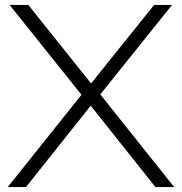

<svg xmlns="http://www.w3.org/2000/svg" viewBox="-20 -760 740 780"><path d="M387.5 -376.5 687.5 0H611.5L348.5 -330.5L85.5 0H11.5L311 -375L19 -740H95L350 -421L606 -740H679Z"/></svg>

Font: Encode Sans Expanded Light
Style: Regular
Weight: 300
Width: 7
Designer: Multiple Designers
Foundry: Impallari Type
Version: Version 2.000